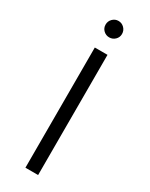

<svg xmlns="http://www.w3.org/2000/svg" viewBox="-210 -849 698 891"><g transform="rotate(30 138.5 -403.0)"><path d="M105 -644H173V0H105ZM139 -718Q121 -718 108 -730.5Q95 -743 95 -761.5Q95 -780 108 -793Q121 -806 139 -806Q157 -806 170 -793Q183 -780 183 -761.5Q183 -743 170 -730.5Q157 -718 139 -718Z"/></g></svg>

Font: Montserrat Ace
Style: Regular
Weight: 400
Designer: Julieta Ulanovsky
Foundry: Julieta Ulanovsky
Version: Version 1